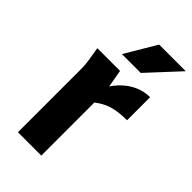

<svg xmlns="http://www.w3.org/2000/svg" viewBox="-227 -803 872 872"><g transform="rotate(45 209.0 -367.5)"><path d="M60 -525H206L221 -440Q252 -486 295 -511.5Q338 -537 387 -537V-389Q334 -389 297 -378.5Q260 -368 225 -341V0H75V-400Q75 -421 73.5 -437.5Q72 -454 68 -476ZM158 -585 247 -735H418L279 -585Z"/></g></svg>

Font: Radio Canada
Style: Regular
Weight: 400
Designer: Charles Daoud, Etienne Aubert Bonn, Alexandre Saumier Demers, Jacques Le Bailly
Foundry: Radio-Canada
Version: Version 2.104;gftools[0.9.28.dev5+ged2979d]